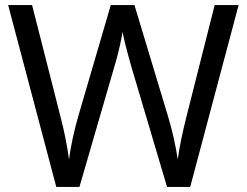

<svg xmlns="http://www.w3.org/2000/svg" viewBox="-20 -734 970 754"><path d="M917 -714 727 0H636L497 -468Q489 -497 481 -526Q473 -555 468 -577.5Q463 -600 461 -609Q460 -596 450.5 -553.5Q441 -511 427 -465L292 0H201L12 -714H106L217 -278Q229 -232 237.5 -189Q246 -146 251 -108Q256 -147 266 -193Q276 -239 289 -283L415 -714H508L639 -280Q653 -234 663 -188.5Q673 -143 678 -108Q683 -145 692 -188.5Q701 -232 713 -279L823 -714Z"/></svg>

Font: Noto Sans Tifinagh Rhissa Ixa
Style: Regular
Weight: 400
Designer: JamraPatel
Foundry: JamraPatel LLC
Version: Version 2.006; ttfautohint (v1.8.4.7-5d5b)